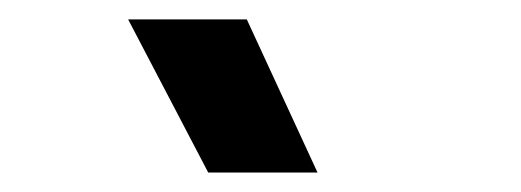

<svg xmlns="http://www.w3.org/2000/svg" viewBox="-20 -795 540 199"><path d="M195.8 -616.2 112.8 -774.9H235.8L309.1 -616.2Z"/></svg>

Font: TASA Explorer SemiBold
Style: Regular
Weight: 600
Designer: Weizhong Zhang
Foundry: Local Remote
Version: Version 1.000;Glyphs 3.1.2 (3151)